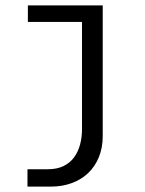

<svg xmlns="http://www.w3.org/2000/svg" viewBox="-20 -520 540 713"><path d="M82 173V108.5H157.5Q192 108.5 216.2 96.5Q240.5 84.5 255.5 63.8Q270.5 43 277.5 16.2Q284.5 -10.5 284.5 -39V-438.5H83.5V-500H361.5V-15Q361.5 29 347 64Q332.5 99 306.8 123.2Q281 147.5 245.8 160.2Q210.5 173 168.5 173Z"/></svg>

Font: Trispace Thin Light
Style: Regular
Weight: 300
Version: Version 1.210